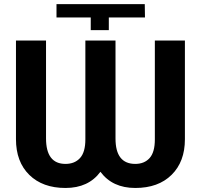

<svg xmlns="http://www.w3.org/2000/svg" viewBox="-20 -909 987 939"><path d="M256.3 -823.7V-888.7H688L689 -823.7H512.2V-761.7H423.8V-823.7ZM884.3 -710.9V-228Q884.3 -118.2 819.3 -54Q754.4 10.3 641.6 10.3Q529.8 10.3 471.2 -68.8Q412.6 10.3 300.3 10.3Q188.5 10.3 123.3 -53.7Q58.1 -117.7 58.1 -228.5V-710.9H205.1V-232.4Q205.1 -107.4 300.3 -107.4Q345.2 -107.4 371.3 -136Q397.5 -164.6 397.5 -227.1V-710.9H544.9V-231.4Q544.9 -107.4 641.6 -107.4Q686 -107.4 711.7 -136Q737.3 -164.6 737.3 -227.1V-710.9Z"/></svg>

Font: MAUL Bold
Style: Bold
Weight: 700
Designer: MAUL
Version: Version 1.0; 2020; ttfautohint (v1.8.3)